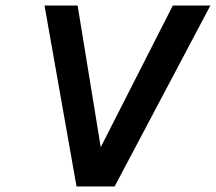

<svg xmlns="http://www.w3.org/2000/svg" viewBox="-20 -670 776 690"><path d="M140 -650H259L342 -141L601 -650H736L392 0H255Z"/></svg>

Font: Overused Grotesk SemiBold
Style: Italic
Weight: 600
Italic angle: -10°
Version: Version 0.003